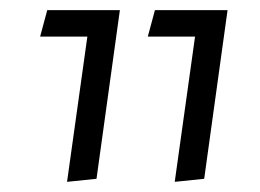

<svg xmlns="http://www.w3.org/2000/svg" viewBox="-20 -582 511 378"><path d="M364 -510H271L285 -562H428L382 -230L324 -224ZM152 -510H59L73 -562H216L170 -230L112 -224Z"/></svg>

Font: FiraGO Light
Style: Italic
Weight: 300
Italic angle: -8°
Designer: bBox Type GmbH
Foundry: bBox Type GmbH
Version: Version 1.001